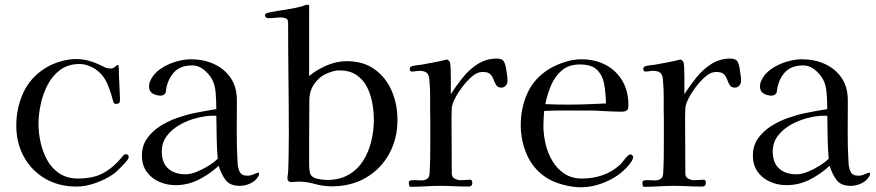

<svg xmlns="http://www.w3.org/2000/svg" viewBox="-20 -789 3711 813"><path d="M525 -124Q525 -117 514 -104.5Q503 -92 498 -87Q489 -78 480 -69Q471 -60 460 -52Q429 -30 386 -14.5Q343 1 305 1Q229 1 171.5 -32.5Q114 -66 81.5 -124.5Q49 -183 49 -258Q49 -332 79 -397Q109 -462 174 -502Q202 -519 236.5 -529Q271 -539 303 -539Q328 -539 351.5 -533Q375 -527 397 -517Q410 -511 422 -505Q434 -499 448 -499Q460 -499 467.5 -506.5Q475 -514 479 -514Q482 -514 482 -510Q484 -498 483.5 -486Q483 -474 484 -463Q485 -441 486 -419Q487 -397 488 -375V-372Q489 -361 486 -355Q483 -349 470 -349Q463 -349 460.5 -357Q458 -365 456 -371Q449 -400 435 -433Q421 -466 397 -486Q382 -500 359.5 -509Q337 -518 317 -518Q269 -518 235.5 -493.5Q202 -469 182 -430.5Q162 -392 152.5 -348Q143 -304 143 -265Q143 -226 152 -185.5Q161 -145 180.5 -110Q200 -75 232.5 -54Q265 -33 311 -33Q375 -33 418 -56.5Q461 -80 501 -129Q505 -136 512 -136Q525 -136 525 -124Z M902 -117Q898 -162 897.5 -207.5Q897 -253 896 -299H882Q851 -299 813.5 -289.5Q776 -280 742 -261Q708 -242 686.5 -213.5Q665 -185 665 -148Q665 -100 692 -75.5Q719 -51 765 -51Q787 -51 813 -61.5Q839 -72 863 -87Q887 -102 902 -117ZM1077 -53Q1077 -49 1076 -47Q1066 -25 1042.5 -13.5Q1019 -2 996 -2Q954 -2 935.5 -26.5Q917 -51 906 -87Q868 -52 822 -28.5Q776 -5 723 -5Q686 -5 653.5 -19.5Q621 -34 601 -62Q581 -90 581 -130Q581 -172 602.5 -202.5Q624 -233 657.5 -254.5Q691 -276 729.5 -289.5Q768 -303 802 -310Q825 -315 849 -319Q873 -323 896 -327Q896 -355 893.5 -392Q891 -429 878 -453Q865 -476 843 -494Q821 -512 794 -512Q748 -512 722 -488Q696 -464 685 -420Q684 -415 683.5 -409.5Q683 -404 682 -399Q681 -393 674.5 -388.5Q668 -384 661 -384Q642 -384 626.5 -393Q611 -402 611 -423Q611 -435 615 -444Q628 -475 657 -495.5Q686 -516 721.5 -527Q757 -538 788 -538Q842 -538 886 -518Q930 -498 956.5 -459.5Q983 -421 983 -363Q983 -298 982.5 -232Q982 -166 986 -100Q987 -78 995 -61.5Q1003 -45 1028 -45Q1041 -45 1055.5 -51.5Q1070 -58 1074 -58Q1077 -58 1077 -53Z M1563 -282Q1563 -318 1556 -355Q1549 -392 1533 -422.5Q1517 -453 1488.5 -472Q1460 -491 1416 -491Q1397 -491 1370.5 -480.5Q1344 -470 1330 -456Q1311 -438 1301 -417Q1291 -396 1290 -369L1289 -201Q1289 -173 1289 -144.5Q1289 -116 1289 -87Q1289 -80 1290.5 -68.5Q1292 -57 1294 -52Q1302 -36 1325.5 -31.5Q1349 -27 1364 -27Q1418 -27 1456 -49Q1494 -71 1517.5 -108Q1541 -145 1552 -190.5Q1563 -236 1563 -282ZM1663 -281Q1663 -201 1627.5 -137Q1592 -73 1529.5 -36.5Q1467 0 1385 0Q1349 0 1313 -10Q1277 -20 1245 -20Q1238 -20 1230 -19Q1222 -18 1214 -18Q1197 -18 1197 -36Q1197 -42 1199 -50Q1201 -69 1201 -88Q1201 -107 1202 -126Q1202 -148 1202.5 -169.5Q1203 -191 1203 -213Q1203 -333 1201.5 -453Q1200 -573 1200 -693Q1200 -707 1191 -711Q1182 -715 1170 -715Q1157 -715 1143 -713.5Q1129 -712 1115 -712Q1111 -712 1106.5 -715.5Q1102 -719 1102 -724Q1102 -730 1108 -732.5Q1114 -735 1118 -736Q1153 -743 1188.5 -748Q1224 -753 1258 -762Q1264 -764 1270.5 -766.5Q1277 -769 1283 -769Q1290 -769 1289.5 -760Q1289 -751 1289 -746V-467Q1321 -494 1363.5 -512Q1406 -530 1448 -530Q1519 -530 1567 -495Q1615 -460 1639 -403.5Q1663 -347 1663 -281Z M2129 -445Q2129 -435 2121.5 -426.5Q2114 -418 2103 -418Q2088 -418 2081.5 -428Q2075 -438 2070.5 -451Q2066 -464 2057 -474Q2048 -484 2027 -484Q2023 -484 2019.5 -484Q2016 -484 2012 -483Q1995 -480 1975 -462Q1955 -444 1936.5 -419.5Q1918 -395 1906 -371Q1894 -347 1893 -331Q1892 -315 1892 -299.5Q1892 -284 1892 -269Q1892 -215 1892.5 -161Q1893 -107 1893 -54Q1893 -39 1905.5 -32.5Q1918 -26 1931 -26Q1941 -26 1951 -27Q1961 -28 1971 -28Q1976 -28 1978 -23.5Q1980 -19 1980 -15Q1980 1 1964 1Q1934 1 1904 -0.5Q1874 -2 1844 -2Q1813 -2 1781.5 0Q1750 2 1718 2Q1714 2 1712.5 -4Q1711 -10 1711 -14Q1711 -24 1719 -25Q1730 -27 1742 -26Q1754 -25 1764 -25Q1779 -25 1788.5 -31.5Q1798 -38 1799 -54Q1801 -86 1801.5 -119Q1802 -152 1802 -185V-282Q1801 -325 1801.5 -367.5Q1802 -410 1798 -452Q1797 -472 1787 -480.5Q1777 -489 1757 -489Q1749 -489 1740.5 -487.5Q1732 -486 1723 -486Q1715 -486 1715 -498Q1715 -505 1722 -508Q1732 -511 1743 -512.5Q1754 -514 1764 -515Q1791 -520 1818 -525Q1845 -530 1872 -537Q1881 -534 1885 -526Q1887 -522 1888 -504Q1889 -486 1889 -462.5Q1889 -439 1889 -418.5Q1889 -398 1889 -390Q1911 -425 1939 -460Q1967 -495 2003 -518Q2039 -541 2084 -541Q2108 -541 2115 -526Q2122 -511 2124 -491Q2126 -480 2127.5 -468Q2129 -456 2129 -445Z M2546 -351Q2545 -392 2539 -429.5Q2533 -467 2510 -491.5Q2487 -516 2435 -516Q2388 -516 2358.5 -490.5Q2329 -465 2313 -426.5Q2297 -388 2289 -348Q2314 -347 2338 -346.5Q2362 -346 2386 -346Q2426 -346 2466 -347.5Q2506 -349 2546 -351ZM2661 -122Q2661 -117 2659 -116Q2656 -106 2644.5 -92Q2633 -78 2619 -65.5Q2605 -53 2596 -47Q2563 -24 2521.5 -10Q2480 4 2439 4Q2405 4 2363.5 -7Q2322 -18 2293 -37Q2237 -74 2211 -134Q2185 -194 2185 -259Q2185 -333 2214 -396Q2243 -459 2307 -498Q2336 -515 2372 -526.5Q2408 -538 2441 -538Q2500 -538 2545 -514Q2590 -490 2615.5 -446.5Q2641 -403 2641 -343Q2641 -326 2633.5 -321Q2626 -316 2611 -316Q2591 -316 2571 -317Q2551 -318 2531 -319Q2503 -321 2475.5 -321Q2448 -321 2420 -321Q2386 -321 2352 -321Q2318 -321 2284 -319Q2283 -303 2282 -288Q2281 -273 2281 -257Q2281 -220 2290 -180.5Q2299 -141 2319 -107.5Q2339 -74 2370 -53.5Q2401 -33 2445 -33Q2490 -33 2531 -47Q2572 -61 2606 -92Q2615 -101 2622.5 -111.5Q2630 -122 2639 -130Q2644 -135 2650 -135Q2655 -135 2658 -131Q2661 -127 2661 -122Z M3118 -445Q3118 -435 3110.5 -426.5Q3103 -418 3092 -418Q3077 -418 3070.5 -428Q3064 -438 3059.5 -451Q3055 -464 3046 -474Q3037 -484 3016 -484Q3012 -484 3008.5 -484Q3005 -484 3001 -483Q2984 -480 2964 -462Q2944 -444 2925.5 -419.5Q2907 -395 2895 -371Q2883 -347 2882 -331Q2881 -315 2881 -299.5Q2881 -284 2881 -269Q2881 -215 2881.5 -161Q2882 -107 2882 -54Q2882 -39 2894.5 -32.5Q2907 -26 2920 -26Q2930 -26 2940 -27Q2950 -28 2960 -28Q2965 -28 2967 -23.5Q2969 -19 2969 -15Q2969 1 2953 1Q2923 1 2893 -0.5Q2863 -2 2833 -2Q2802 -2 2770.5 0Q2739 2 2707 2Q2703 2 2701.5 -4Q2700 -10 2700 -14Q2700 -24 2708 -25Q2719 -27 2731 -26Q2743 -25 2753 -25Q2768 -25 2777.5 -31.5Q2787 -38 2788 -54Q2790 -86 2790.5 -119Q2791 -152 2791 -185V-282Q2790 -325 2790.5 -367.5Q2791 -410 2787 -452Q2786 -472 2776 -480.5Q2766 -489 2746 -489Q2738 -489 2729.5 -487.5Q2721 -486 2712 -486Q2704 -486 2704 -498Q2704 -505 2711 -508Q2721 -511 2732 -512.5Q2743 -514 2753 -515Q2780 -520 2807 -525Q2834 -530 2861 -537Q2870 -534 2874 -526Q2876 -522 2877 -504Q2878 -486 2878 -462.5Q2878 -439 2878 -418.5Q2878 -398 2878 -390Q2900 -425 2928 -460Q2956 -495 2992 -518Q3028 -541 3073 -541Q3097 -541 3104 -526Q3111 -511 3113 -491Q3115 -480 3116.5 -468Q3118 -456 3118 -445Z M3489 -117Q3485 -162 3484.5 -207.5Q3484 -253 3483 -299H3469Q3438 -299 3400.5 -289.5Q3363 -280 3329 -261Q3295 -242 3273.5 -213.5Q3252 -185 3252 -148Q3252 -100 3279 -75.5Q3306 -51 3352 -51Q3374 -51 3400 -61.5Q3426 -72 3450 -87Q3474 -102 3489 -117ZM3664 -53Q3664 -49 3663 -47Q3653 -25 3629.5 -13.5Q3606 -2 3583 -2Q3541 -2 3522.5 -26.5Q3504 -51 3493 -87Q3455 -52 3409 -28.5Q3363 -5 3310 -5Q3273 -5 3240.5 -19.5Q3208 -34 3188 -62Q3168 -90 3168 -130Q3168 -172 3189.5 -202.5Q3211 -233 3244.5 -254.5Q3278 -276 3316.5 -289.5Q3355 -303 3389 -310Q3412 -315 3436 -319Q3460 -323 3483 -327Q3483 -355 3480.5 -392Q3478 -429 3465 -453Q3452 -476 3430 -494Q3408 -512 3381 -512Q3335 -512 3309 -488Q3283 -464 3272 -420Q3271 -415 3270.5 -409.5Q3270 -404 3269 -399Q3268 -393 3261.5 -388.5Q3255 -384 3248 -384Q3229 -384 3213.5 -393Q3198 -402 3198 -423Q3198 -435 3202 -444Q3215 -475 3244 -495.5Q3273 -516 3308.5 -527Q3344 -538 3375 -538Q3429 -538 3473 -518Q3517 -498 3543.5 -459.5Q3570 -421 3570 -363Q3570 -298 3569.5 -232Q3569 -166 3573 -100Q3574 -78 3582 -61.5Q3590 -45 3615 -45Q3628 -45 3642.5 -51.5Q3657 -58 3661 -58Q3664 -58 3664 -53Z"/></svg>

Font: Kaisei Decol
Style: Regular
Weight: 400
Designer: Font-Kai, 金井和夫
Foundry: KAZUO KANAI
Version: Version 5.003